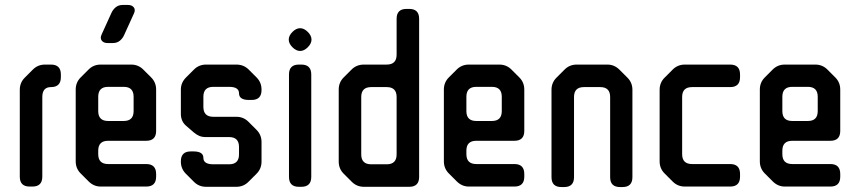

<svg xmlns="http://www.w3.org/2000/svg" viewBox="-20 -746 3466 776"><path d="M100 8H111Q151 8 151 -32V-354Q151 -394 186 -394Q226 -394 226 -434V-445Q226 -485 186 -485H162Q133 -485 113 -465L80 -432Q60 -412 60 -383V-32Q60 8 100 8Z M338 -13Q359 8 387 8H571Q611 8 611 -32V-43Q611 -83 571 -83H417Q377 -83 377 -123V-137Q377 -177 417 -177H571Q611 -177 611 -217V-384Q611 -413 591 -433L559 -465Q539 -485 510 -485H387Q358 -485 338 -465L306 -433Q286 -413 286 -384V-94Q286 -65 306 -45ZM377 -297V-355Q377 -395 417 -395H480Q520 -395 520 -355V-297Q520 -257 480 -257H417Q377 -257 377 -297ZM415 -572H436Q453 -572 464.5 -581.5Q476 -591 482 -605L522 -693Q528 -707 520.5 -716.5Q513 -726 497 -726H476Q459 -726 447.5 -716.5Q436 -707 430 -693L390 -605Q384 -591 391.5 -581.5Q399 -572 415 -572Z M764 -11Q784 9 813 9H935Q964 9 984 -11L1017 -44Q1037 -64 1037 -93V-172Q1037 -201 1017 -221L984 -254Q964 -274 935 -274H842Q802 -274 802 -314V-355Q802 -395 842 -395H906Q946 -395 946 -369Q946 -342 986 -342H997Q1037 -342 1037 -382V-384Q1037 -413 1017 -433L985 -465Q965 -485 935 -485H813Q784 -485 764 -465L732 -433Q711 -412 711 -384V-286Q711 -255 733 -237L763 -211Q775 -201 786 -196.5Q797 -192 812 -192H906Q946 -192 946 -152V-122Q946 -82 906 -82H842Q802 -82 802 -108Q802 -134 762 -134H751Q711 -134 711 -94V-93Q711 -64 731 -44Z M1162 -555Q1177 -540 1193 -540Q1209 -540 1224 -555Q1239 -570 1239 -586Q1239 -602 1224 -617Q1209 -632 1193 -632Q1177 -632 1162 -617Q1147 -602 1147 -586Q1147 -570 1162 -555ZM1188 9H1198Q1238 9 1238 -31V-445Q1238 -485 1198 -485H1188Q1148 -485 1148 -445V-31Q1148 9 1188 9Z M1402 -11Q1422 9 1451 9H1634Q1674 9 1674 -31V-670Q1674 -710 1634 -710H1623Q1583 -710 1583 -670V-525Q1583 -485 1543 -485H1451Q1421 -485 1401 -465L1369 -433Q1349 -413 1349 -384V-93Q1349 -64 1369 -44ZM1440 -122V-354Q1440 -394 1480 -394H1543Q1583 -394 1583 -354V-122Q1583 -82 1543 -82H1480Q1440 -82 1440 -122Z M1826 -13Q1847 8 1875 8H2059Q2099 8 2099 -32V-43Q2099 -83 2059 -83H1905Q1865 -83 1865 -123V-137Q1865 -177 1905 -177H2059Q2099 -177 2099 -217V-384Q2099 -413 2079 -433L2047 -465Q2027 -485 1998 -485H1875Q1846 -485 1826 -465L1794 -433Q1774 -413 1774 -384V-94Q1774 -65 1794 -45ZM1865 -297V-355Q1865 -395 1905 -395H1968Q2008 -395 2008 -355V-297Q2008 -257 1968 -257H1905Q1865 -257 1865 -297Z M2249 10H2260Q2300 10 2300 -30V-354Q2300 -394 2340 -394H2406Q2446 -394 2446 -354V-30Q2446 10 2486 10H2496Q2536 10 2536 -30V-383Q2536 -412 2516 -432L2484 -464Q2463 -485 2435 -485H2311Q2282 -485 2262 -465L2229 -432Q2209 -412 2209 -383V-30Q2209 10 2249 10Z M2699 -12Q2719 8 2748 8H2931Q2971 8 2971 -32V-43Q2971 -83 2931 -83H2777Q2737 -83 2737 -123V-354Q2737 -394 2777 -394H2931Q2971 -394 2971 -434V-445Q2971 -485 2931 -485H2748Q2719 -485 2699 -465L2666 -432Q2646 -412 2646 -383V-94Q2646 -65 2666 -45Z M3103 -13Q3124 8 3152 8H3336Q3376 8 3376 -32V-43Q3376 -83 3336 -83H3182Q3142 -83 3142 -123V-137Q3142 -177 3182 -177H3336Q3376 -177 3376 -217V-384Q3376 -413 3356 -433L3324 -465Q3304 -485 3275 -485H3152Q3123 -485 3103 -465L3071 -433Q3051 -413 3051 -384V-94Q3051 -65 3071 -45ZM3142 -297V-355Q3142 -395 3182 -395H3245Q3285 -395 3285 -355V-297Q3285 -257 3245 -257H3182Q3142 -257 3142 -297Z"/></svg>

Font: WDXL Lubrifont SC
Style: Regular
Weight: 400
Designer: [WDXL Lubrifont] Copyright 2020-2022 (c) NightFurySL2001, Skr-ZERO; [ZCOOL QingKe HuangYou] Copyright 2018-2022 (c) The 
Version: Version 2.001;hotconv 1.1.1;makeotfexe 2.6.0